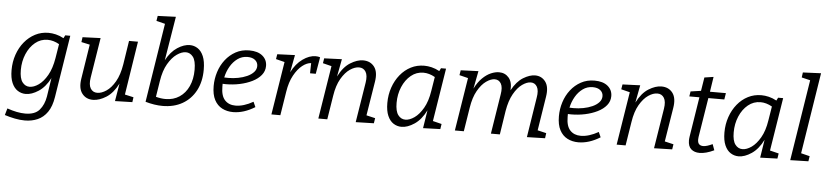

<svg xmlns="http://www.w3.org/2000/svg" viewBox="-52 -1100 7174 1667"><g transform="rotate(5 3534.5 -266.5)"><path d="M194 239Q152 239 107 230Q62 221 18 207L35 148Q124 179 192 179Q277 179 316.5 133Q356 87 368 15L393 -148Q352 -68 293 -29.5Q234 9 182 9Q144 9 112 -11.5Q80 -32 61 -75.5Q42 -119 42 -187Q42 -259 64 -322.5Q86 -386 125.5 -434Q165 -482 218 -509.5Q271 -537 334 -537Q365 -537 398.5 -529Q432 -521 467 -502L480 -528H524L438 13Q425 96 390.5 145.5Q356 195 305.5 217Q255 239 194 239ZM210 -56Q247 -56 288.5 -85Q330 -114 364 -173.5Q398 -233 413 -324L433 -447Q382 -476 332 -476Q271 -476 223.5 -437Q176 -398 149 -334Q122 -270 122 -195Q122 -122 147 -89Q172 -56 210 -56Z M770 9Q708 10 673 -35.5Q638 -81 652 -167L699 -466L625 -482L631 -525L788 -531L732 -182Q722 -119 741.5 -87Q761 -55 800 -55Q837 -55 879 -83Q921 -111 955 -170Q989 -229 1004 -321L1036 -528H1114L1041 -61L1117 -44L1111 -1L960 3L986 -152Q943 -67 883.5 -29.5Q824 8 770 9Z M1225 -14 1334 -703 1258 -722 1265 -766 1423 -772 1360 -388Q1401 -464 1457.5 -501Q1514 -538 1566 -538Q1603 -538 1634.5 -517.5Q1666 -497 1685 -452.5Q1704 -408 1704 -335Q1704 -231 1663 -153.5Q1622 -76 1548 -33.5Q1474 9 1375 9Q1305 9 1225 -14ZM1333 -204 1311 -65Q1355 -53 1395 -53Q1464 -53 1516 -87.5Q1568 -122 1596.5 -184Q1625 -246 1625 -328Q1625 -407 1599.5 -440Q1574 -473 1537 -473Q1500 -473 1458 -443.5Q1416 -414 1381.5 -354.5Q1347 -295 1333 -204Z M1989 9Q1936 9 1893.5 -13Q1851 -35 1826.5 -81.5Q1802 -128 1802 -202Q1802 -265 1821 -325Q1840 -385 1877 -432.5Q1914 -480 1966 -508.5Q2018 -537 2084 -537Q2158 -537 2199 -503Q2240 -469 2240 -415Q2240 -370 2211.5 -335Q2183 -300 2134.5 -276Q2086 -252 2027 -239.5Q1968 -227 1906 -227Q1890 -227 1878 -228Q1878 -216 1878 -203Q1878 -123 1912.5 -86Q1947 -49 2005 -49Q2076 -49 2159 -96L2179 -51Q2082 9 1989 9ZM2073 -479Q2025 -479 1987 -451.5Q1949 -424 1923.5 -380Q1898 -336 1887 -284Q1904 -283 1923 -283Q1965 -283 2007.5 -291Q2050 -299 2085.5 -315Q2121 -331 2142.5 -354.5Q2164 -378 2164 -408Q2164 -439 2140 -459Q2116 -479 2073 -479Z M2323 0 2397 -463 2321 -482 2328 -525 2482 -531 2453 -379Q2492 -455 2549.5 -496Q2607 -537 2662 -537Q2684 -537 2701 -531L2676 -385H2626L2628 -474Q2591 -472 2551.5 -441Q2512 -410 2479.5 -351Q2447 -292 2434 -207L2401 0Z M3058 3 3114 -346Q3124 -409 3104.5 -441Q3085 -473 3046 -473Q3009 -473 2967.5 -445Q2926 -417 2891.5 -358Q2857 -299 2843 -207L2810 0H2732L2806 -463L2730 -482L2737 -525L2891 -531L2862 -378Q2905 -463 2964.5 -500Q3024 -537 3076 -537Q3139 -537 3173.5 -492Q3208 -447 3194 -361L3146 -64L3223 -46L3216 -1Z M3457 9Q3419 9 3387 -11.5Q3355 -32 3336 -75.5Q3317 -119 3317 -187Q3317 -259 3339 -322.5Q3361 -386 3400.5 -434.5Q3440 -483 3493 -510Q3546 -537 3609 -537Q3640 -537 3673.5 -529Q3707 -521 3742 -502L3755 -528H3799L3725 -65L3802 -46L3795 -1L3645 4L3670 -154Q3629 -71 3569.5 -31Q3510 9 3457 9ZM3485 -56Q3522 -56 3563.5 -85Q3605 -114 3639.5 -173.5Q3674 -233 3688 -324L3708 -447Q3657 -476 3607 -476Q3546 -476 3498.5 -437Q3451 -398 3424 -334Q3397 -270 3397 -195Q3397 -122 3422 -89Q3447 -56 3485 -56Z M4550 3 4605 -346Q4616 -409 4597.5 -441Q4579 -473 4543 -473Q4509 -473 4468.5 -444.5Q4428 -416 4394.5 -356.5Q4361 -297 4346 -207L4314 0H4236L4291 -346Q4302 -409 4283.5 -441Q4265 -473 4229 -473Q4195 -473 4154.5 -444.5Q4114 -416 4080.5 -357Q4047 -298 4033 -207L4000 0H3922L3996 -463L3920 -482L3927 -525L4081 -531L4051 -376Q4080 -434 4116.5 -469.5Q4153 -505 4190.5 -521Q4228 -537 4261 -537Q4313 -537 4345.5 -499.5Q4378 -462 4373 -390Q4416 -469 4472 -503Q4528 -537 4575 -537Q4632 -537 4665.5 -492Q4699 -447 4685 -361L4638 -64L4714 -46L4708 -1Z M4998 9Q4945 9 4902.5 -13Q4860 -35 4835.5 -81.5Q4811 -128 4811 -202Q4811 -265 4830 -325Q4849 -385 4886 -432.5Q4923 -480 4975 -508.5Q5027 -537 5093 -537Q5167 -537 5208 -503Q5249 -469 5249 -415Q5249 -370 5220.5 -335Q5192 -300 5143.5 -276Q5095 -252 5036 -239.5Q4977 -227 4915 -227Q4899 -227 4887 -228Q4887 -216 4887 -203Q4887 -123 4921.5 -86Q4956 -49 5014 -49Q5085 -49 5168 -96L5188 -51Q5091 9 4998 9ZM5082 -479Q5034 -479 4996 -451.5Q4958 -424 4932.5 -380Q4907 -336 4896 -284Q4913 -283 4932 -283Q4974 -283 5016.5 -291Q5059 -299 5094.5 -315Q5130 -331 5151.5 -354.5Q5173 -378 5173 -408Q5173 -439 5149 -459Q5125 -479 5082 -479Z M5658 3 5714 -346Q5724 -409 5704.5 -441Q5685 -473 5646 -473Q5609 -473 5567.5 -445Q5526 -417 5491.5 -358Q5457 -299 5443 -207L5410 0H5332L5406 -463L5330 -482L5337 -525L5491 -531L5462 -378Q5505 -463 5564.5 -500Q5624 -537 5676 -537Q5739 -537 5773.5 -492Q5808 -447 5794 -361L5746 -64L5823 -46L5816 -1Z M6181 -25Q6110 9 6055 9Q6009 9 5981.5 -15.5Q5954 -40 5954 -92Q5954 -101 5955 -108.5Q5956 -116 5957 -125L6012 -472H5924L5931 -516L6021 -529L6040 -647L6119 -659L6099 -528H6238L6229 -472H6090L6035 -130Q6035 -126 6034 -119.5Q6033 -113 6033 -106Q6033 -77 6046 -65Q6059 -53 6081 -53Q6098 -53 6118.5 -59.5Q6139 -66 6162 -77Z M6395 9Q6357 9 6325 -11.5Q6293 -32 6274 -75.5Q6255 -119 6255 -187Q6255 -259 6277 -322.5Q6299 -386 6338.5 -434.5Q6378 -483 6431 -510Q6484 -537 6547 -537Q6578 -537 6611.5 -529Q6645 -521 6680 -502L6693 -528H6737L6663 -65L6740 -46L6733 -1L6583 4L6608 -154Q6567 -71 6507.5 -31Q6448 9 6395 9ZM6423 -56Q6460 -56 6501.5 -85Q6543 -114 6577.5 -173.5Q6612 -233 6626 -324L6646 -447Q6595 -476 6545 -476Q6484 -476 6436.5 -437Q6389 -398 6362 -334Q6335 -270 6335 -195Q6335 -122 6360 -89Q6385 -56 6423 -56Z M6845 3 6957 -703 6882 -721 6888 -765 7046 -772 6934 -65 7010 -46 7003 -1Z"/></g></svg>

Font: Bitter
Style: Italic
Weight: 400
Italic angle: -9°
Designer: Sol Matas, and Bitter project Authors
Foundry: Sol Matas
Version: Version 2.001